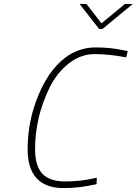

<svg xmlns="http://www.w3.org/2000/svg" viewBox="-20 -951 698 980"><path d="M306 9Q121 9 121 -190Q121 -333 176 -465Q238 -615 342 -676Q401 -709 469 -709Q543 -709 608 -695L632 -690L624 -658Q537 -675 464.5 -675Q392 -675 331.5 -627.5Q271 -580 234 -506Q159 -353 159 -190Q159 -105 195.5 -65Q232 -25 311 -25Q387 -25 451 -39L474 -44L473 -11Q386 9 306 9ZM658 -931 503 -803H486L386 -931H421L498 -832L618 -931Z"/></svg>

Font: TitilliumWebThinItalic
Style: Thin Italic
Weight: 200
Italic angle: -13°
Version: Version 1.001;PS 57.000;hotconv 1.0.70;makeotf.lib2.5.55311